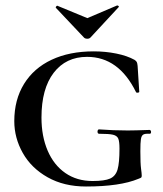

<svg xmlns="http://www.w3.org/2000/svg" viewBox="-20 -667 593 699"><path d="M32 -226Q32 -304 67.5 -361.5Q103 -419 168 -449.5Q233 -480 321 -480Q364 -480 403.5 -472Q443 -464 470 -449Q476 -445 478 -441Q480 -437 481 -427L487 -333Q487 -330 481.5 -329.5Q476 -329 475 -332Q412 -460 297 -460Q220 -460 175.5 -402Q131 -344 131 -239Q131 -171 153.5 -118.5Q176 -66 218 -37Q260 -8 317 -8Q361 -8 381 -17Q401 -26 408 -50Q415 -74 415 -126Q415 -152 410.5 -162.5Q406 -173 391.5 -176.5Q377 -180 341 -180Q335 -180 335 -188Q335 -191 336.5 -193.5Q338 -196 340 -196Q392 -192 445 -192Q469 -192 525 -194Q527 -194 528.5 -191.5Q530 -189 530 -187Q530 -180 525 -180Q508 -181 501.5 -177Q495 -173 493 -160.5Q491 -148 491 -116Q491 -71 493.5 -53Q496 -35 496 -28Q496 -22 494 -20.5Q492 -19 484 -16Q417 12 293 12Q213 12 153.5 -21.5Q94 -55 63 -110Q32 -165 32 -226ZM183 -640Q183 -642 185.5 -644.5Q188 -647 189 -646L298 -601L406 -647H407Q410 -647 412 -644.5Q414 -642 411 -640L309 -530Q305 -526 298 -526Q290 -526 286 -530L183 -639Z"/></svg>

Font: Cormorant Unicase SemiBold
Style: Regular
Weight: 600
Designer: Christian Thalmann (Catharsis Fonts)
Foundry: Catharsis Fonts
Version: Version 4.000